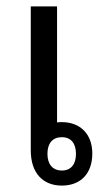

<svg xmlns="http://www.w3.org/2000/svg" viewBox="-20 -572 346 599"><path d="M158 -552H76V-103C76 -33 113 7 173 7C232 7 268 -31 268 -93C268 -154 230 -191 173 -191C168 -191 163 -191 158 -190ZM173 -144C202 -144 217 -124 217 -92C217 -60 202 -40 173 -40C144 -40 128 -60 128 -92C128 -125 144 -144 173 -144Z"/></svg>

Font: Noto Sans Thai Looped SemiCondensed
Style: Regular
Weight: 400
Width: 4
Designer: Sasikarn Vongin, Ben Mitchell
Foundry: The Fontpad Ltd
Version: Version 1.001